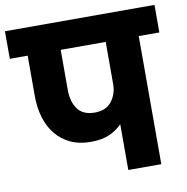

<svg xmlns="http://www.w3.org/2000/svg" viewBox="-99 -819 875 899"><g transform="rotate(-10 338.5 -370.0)"><path d="M332 -292Q385 -292 412 -326.5Q439 -361 439 -409V-609H225V-418Q225 -362 250.5 -327Q276 -292 332 -292ZM-17 -740H694V-609H596V0H439V-218Q414 -191 377.5 -175.5Q341 -160 291 -160Q235 -160 193.5 -179.5Q152 -199 124 -233.5Q96 -268 82 -315Q68 -362 68 -418V-609H-17Z"/></g></svg>

Font: SVN-Poppins
Style: Bold
Weight: 700
Designer: Ninad Kale (Devanagari), Jonny Pinhorn (Latin)
Foundry: Indian Type Foundry
Version: Version 3.200;PS 1.000;hotconv 16.6.54;makeotf.lib2.5.65590